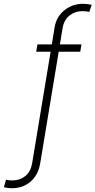

<svg xmlns="http://www.w3.org/2000/svg" viewBox="-121 -769 501 1009"><path d="M307.1 -535.6 300.8 -497.1H187.5L90.3 88.9Q80.1 150.4 39.8 185.3Q-0.5 220.2 -58.6 220.2Q-71.8 220.2 -79.3 219Q-86.9 217.8 -100.6 214.8L-89.4 175.3Q-79.6 177.2 -73.5 178.2Q-67.4 179.2 -55.7 179.2Q-16.6 179.2 12 156.2Q40.5 133.3 47.9 88.9L145 -497.1H69.3L75.7 -535.6H151.4L166 -625.5Q175.8 -682.6 218.3 -715.8Q260.7 -749 314.9 -749Q339.4 -749 360.8 -743.7L348.6 -706.5Q332.5 -710.4 311 -710.4Q273.4 -710.4 244.4 -687.5Q215.3 -664.6 208 -621.6L193.8 -535.6Z"/></svg>

Font: Inter Display Extra Light
Style: Italic
Weight: 200
Italic angle: -9.39999°
Designer: Rasmus Andersson
Foundry: rsms
Version: Version 4.000;git-4fc901f